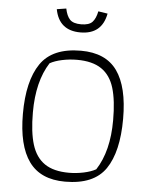

<svg xmlns="http://www.w3.org/2000/svg" viewBox="-57 -863 715 919"><g transform="rotate(5 301.0 -404.0)"><path d="M179 -810 224 -817Q231 -782 247 -765Q263 -748 301 -748Q339 -748 355 -765Q371 -782 378 -817L423 -810Q404 -709 301 -709Q198 -709 179 -810ZM61 -297Q61 -455 118 -538.5Q175 -622 312 -622Q431 -622 486 -545Q541 -468 541 -315Q541 -156 484.5 -73.5Q428 9 290 9Q172 9 116.5 -68Q61 -145 61 -297ZM434 -63Q494 -155 494 -304Q494 -399 476 -458.5Q458 -518 414.5 -547.5Q371 -577 297 -577Q261 -577 225.5 -569.5Q190 -562 167 -549Q108 -457 108 -308Q108 -213 126.5 -153.5Q145 -94 188 -64.5Q231 -35 305 -35Q340 -35 375.5 -42.5Q411 -50 434 -63Z"/></g></svg>

Font: Athiti Light
Style: Regular
Weight: 300
Designer: CadsonDemak Team
Foundry: CadsonDemak
Version: Version 1.032